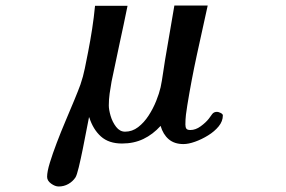

<svg xmlns="http://www.w3.org/2000/svg" viewBox="-20 -520 1040 697"><path d="M789 -101Q789 -80 774 -61.5Q759 -43 735.5 -28.5Q712 -14 688 -5.5Q664 3 646 3Q613 3 592.5 -14.5Q572 -32 563 -63Q535 -32 500.5 -15.5Q466 1 423 1Q375 1 346.5 -24.5Q318 -50 304 -94H303Q300 -80 294 -48Q288 -16 280.5 21Q273 58 266 87Q259 116 254 124Q244 139 228 148Q212 157 193 157Q180 157 165.5 146.5Q151 136 151 122Q151 103 161 70.5Q171 38 186 -1.5Q201 -41 218 -81Q235 -121 249.5 -156Q264 -191 272 -213Q282 -242 288 -272Q294 -302 300 -332Q308 -373 314.5 -415Q321 -457 325 -499H443Q429 -430 414 -361.5Q399 -293 385 -224Q381 -202 378 -180.5Q375 -159 375 -137Q375 -122 381.5 -99.5Q388 -77 401.5 -59.5Q415 -42 434 -42Q460 -42 481.5 -58.5Q503 -75 519.5 -100.5Q536 -126 547 -153.5Q558 -181 563 -203Q568 -227 571.5 -252Q575 -277 579 -301L613 -500H734Q714 -410 694.5 -320Q675 -230 660 -138Q657 -121 655 -103.5Q653 -86 653 -68Q653 -58 656.5 -53Q660 -48 671 -48Q690 -48 708.5 -61.5Q727 -75 738 -89Q744 -97 750 -105.5Q756 -114 768 -114Q773 -114 781 -110Q789 -106 789 -101Z"/></svg>

Font: Kaisei HarunoUmi
Style: Bold
Weight: 700
Designer: Font-Kai, 金井和夫
Foundry: KAZUO KANAI
Version: Version 5.003